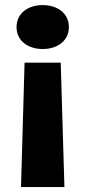

<svg xmlns="http://www.w3.org/2000/svg" viewBox="-20 -541 336 754"><path d="M218.5 -295H76.5L62.5 193.5H233ZM147.5 -521C89 -521 45 -488 45 -435C45 -381.5 89 -348.5 147.5 -348.5C206.5 -348.5 250.5 -381.5 250.5 -435C250.5 -488 206.5 -521 147.5 -521Z"/></svg>

Font: MCL Standard Bold
Style: Regular
Weight: 700
Designer: Květoslav Bartoš
Foundry: Florian Karsten
Version: Version 1.001;Glyphs 3.2.3 (3260)